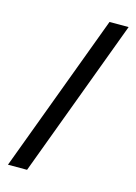

<svg xmlns="http://www.w3.org/2000/svg" viewBox="-111 -774 593 835"><g transform="rotate(15 186.0 -357.0)"><path d="M362 -714 96 0H10L276 -714Z"/></g></svg>

Font: Noto Sans Linear A
Style: Regular
Weight: 400
Designer: Monotype Design Team
Foundry: Monotype Imaging Inc.
Version: Version 2.002; ttfautohint (v1.8.4.7-5d5b)